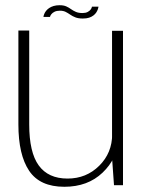

<svg xmlns="http://www.w3.org/2000/svg" viewBox="-20 -710 562 736"><path d="M417 0H451.5V-592H409.5V-105ZM92 -593H50.5V-233Q50.5 -116.5 91.8 -55.2Q133 6 226.5 6Q316.5 6 373.2 -48.2Q430 -102.5 430 -170L410 -196Q410 -124 360.5 -74.8Q311 -25.5 239 -25.5Q165 -25.5 128.5 -75.8Q92 -126 92 -233ZM297.5 -639Q311.5 -639 321.5 -642.2Q331.5 -645.5 338.2 -650.8Q345 -656 349 -662.2Q353 -668.5 355 -674.2Q357 -680 357.5 -684.5H332.5Q332 -679.5 327.8 -673.8Q323.5 -668 315.8 -664Q308 -660 296.5 -660Q281 -660 270.8 -664.5Q260.5 -669 252.2 -675Q244 -681 234 -685.5Q224 -690 208.5 -690Q195.5 -690 185.5 -687Q175.5 -684 168.2 -679Q161 -674 156.5 -668.2Q152 -662.5 149.5 -656.2Q147 -650 146.5 -645H171.5Q172.5 -650 176.8 -655.5Q181 -661 189.2 -665Q197.5 -669 209.5 -669Q222.5 -669 231.5 -664.5Q240.5 -660 249 -654Q257.5 -648 268.8 -643.5Q280 -639 297.5 -639Z"/></svg>

Font: Anybody UltraCondensed Thin ExtraLight
Style: Regular
Weight: 250
Version: Version 1.111